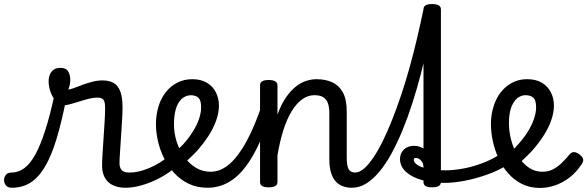

<svg xmlns="http://www.w3.org/2000/svg" viewBox="-153 -910 2900 948"><path d="M-95 17Q-114 17 -123.5 5.5Q-133 -6 -133 -20.5Q-133 -35 -124 -46.5Q-115 -58 -96 -58Q-62 -58 -32.5 -80Q-3 -102 22 -148Q47 -194 70.5 -267Q94 -340 116 -442L175 -427Q151 -305 125 -220.5Q99 -136 67 -83.5Q35 -31 -4.5 -7Q-44 17 -95 17ZM467 17Q439 17 417 9.5Q395 2 380.5 -12Q366 -26 358.5 -46.5Q351 -67 351 -93Q351 -118 353.5 -154.5Q356 -191 358.5 -231Q361 -271 363.5 -309Q366 -347 366 -376Q366 -408 357.5 -418Q349 -428 329 -428Q304 -428 271 -418.5Q238 -409 207.5 -399.5Q177 -390 158 -390Q140 -390 123.5 -409Q107 -428 97 -455Q87 -482 87 -509Q87 -527 93.5 -542.5Q100 -558 113 -566.5Q126 -575 146 -575Q173 -575 183.5 -557.5Q194 -540 194 -516Q194 -504 191.5 -491.5Q189 -479 184 -468Q193 -468 211.5 -475Q230 -482 254 -491Q278 -500 303.5 -506.5Q329 -513 353 -513Q385 -513 407 -501Q429 -489 440.5 -460Q452 -431 452 -380Q452 -351 449.5 -312.5Q447 -274 444.5 -233.5Q442 -193 439.5 -158Q437 -123 437 -103Q437 -83 447.5 -70.5Q458 -58 486 -58Q500 -58 506.5 -46.5Q513 -35 511.5 -20.5Q510 -6 499 5.5Q488 17 467 17Z M468 17Q449 17 442.5 5.5Q436 -6 440 -20.5Q444 -35 456 -46.5Q468 -58 487 -58Q531 -58 585.5 -81Q640 -104 688 -146Q700 -156 711 -152.5Q722 -149 729 -138Q736 -127 736 -114.5Q736 -102 725 -93Q684 -57 638 -32.5Q592 -8 548 4.5Q504 17 468 17Z M690 -140Q707 -154 722.5 -169Q738 -184 752 -198Q779 -228 798.5 -259Q818 -290 829 -321Q840 -352 840 -381Q840 -415 826.5 -427.5Q813 -440 787 -440Q773 -440 766 -452Q759 -464 759 -479.5Q759 -495 768 -507Q777 -519 796 -519Q839 -519 868.5 -501.5Q898 -484 913 -454Q928 -424 928 -389Q928 -353 914 -314Q900 -275 875 -237Q850 -199 818 -163Q797 -141 773.5 -119.5Q750 -98 724 -79Z M872 17Q819 17 778 -3Q737 -23 706.5 -56.5Q676 -90 656 -131Q636 -172 626.5 -215Q617 -258 617 -297Q617 -342 629 -382.5Q641 -423 664.5 -453.5Q688 -484 721.5 -501.5Q755 -519 797 -519Q807 -519 812 -507Q817 -495 816 -479.5Q815 -464 809 -452Q803 -440 793 -440Q773 -440 757 -431Q741 -422 729.5 -404Q718 -386 712 -359Q706 -332 706 -295Q706 -253 719 -211.5Q732 -170 756 -136.5Q780 -103 813 -82.5Q846 -62 887 -62Q936 -62 980 -100Q1024 -138 1065 -213.5Q1106 -289 1144 -404Q1147 -413 1160.5 -411Q1174 -409 1185.5 -401Q1197 -393 1193 -381Q1150 -240 1101.5 -152Q1053 -64 996.5 -23.5Q940 17 872 17Z M1583 17Q1561 17 1541 10Q1521 3 1506 -12.5Q1491 -28 1482 -55.5Q1473 -83 1473 -124V-351Q1473 -381 1466 -400.5Q1459 -420 1443 -430Q1427 -440 1399 -440Q1368 -440 1339.5 -420Q1311 -400 1287.5 -361.5Q1264 -323 1246.5 -268.5Q1229 -214 1217 -143V-11Q1217 2 1206 8.5Q1195 15 1173 15Q1152 15 1141.5 8.5Q1131 2 1131 -11V-489Q1131 -502 1141.5 -508.5Q1152 -515 1173 -515Q1195 -515 1206 -508.5Q1217 -502 1217 -489V-344Q1235 -394 1258 -427.5Q1281 -461 1306.5 -481.5Q1332 -502 1358.5 -510.5Q1385 -519 1410 -519Q1453 -519 1486.5 -504Q1520 -489 1539.5 -454.5Q1559 -420 1559 -360V-133Q1559 -91 1568.5 -74.5Q1578 -58 1602 -58Q1616 -58 1623 -46.5Q1630 -35 1628.5 -20.5Q1627 -6 1616 5.5Q1605 17 1583 17Z M1585 17Q1567 17 1560.5 5.5Q1554 -6 1557 -20.5Q1560 -35 1571 -46.5Q1582 -58 1600 -58Q1621 -58 1643.5 -77Q1666 -96 1689.5 -130.5Q1713 -165 1736.5 -212.5Q1760 -260 1783 -318Q1806 -376 1828 -441.5Q1850 -507 1869.5 -577.5Q1889 -648 1906 -720Q1923 -792 1938 -864Q1939 -876 1948.5 -881Q1958 -886 1968.5 -885.5Q1979 -885 1986.5 -879.5Q1994 -874 1993 -864Q1979 -785 1962.5 -705.5Q1946 -626 1926 -549Q1906 -472 1883 -400.5Q1860 -329 1834 -266Q1808 -203 1779.5 -151Q1751 -99 1719.5 -61.5Q1688 -24 1654.5 -3.5Q1621 17 1585 17Z M1980 15Q1958 15 1948 8.5Q1938 2 1938 -11V-864Q1938 -877 1948 -883.5Q1958 -890 1980 -890Q2002 -890 2013 -883.5Q2024 -877 2024 -864V-11Q2024 2 2013 8.5Q2002 15 1980 15Z M2041 -7Q1980 -7 1930 -21Q1880 -35 1851 -62Q1822 -89 1822 -125Q1822 -154 1841.5 -172Q1861 -190 1891 -190Q1915 -190 1936 -178Q1957 -166 1970 -145.5Q1983 -125 1983 -99L1938 -83Q1938 -99 1932 -109Q1926 -119 1918 -124.5Q1910 -130 1902 -130Q1895 -130 1892.5 -128Q1890 -126 1890 -120Q1890 -109 1906 -97Q1922 -85 1957 -77Q1992 -69 2049 -69Q2082 -69 2127 -76.5Q2172 -84 2221 -101.5Q2270 -119 2314 -147Q2327 -156 2338.5 -152Q2350 -148 2357 -137.5Q2364 -127 2363.5 -114.5Q2363 -102 2352 -95Q2306 -67 2251 -47.5Q2196 -28 2141.5 -17.5Q2087 -7 2041 -7Z M2339 -136Q2358 -150 2375 -165.5Q2392 -181 2406 -198Q2433 -228 2452.5 -259Q2472 -290 2483 -321.5Q2494 -353 2494 -380Q2494 -415 2480.5 -427.5Q2467 -440 2441 -440Q2427 -440 2412.5 -432.5Q2398 -425 2386 -408.5Q2374 -392 2367 -366Q2360 -340 2360 -302Q2360 -261 2371 -218.5Q2382 -176 2404 -140.5Q2426 -105 2456.5 -83.5Q2487 -62 2524 -62Q2554 -62 2576.5 -73.5Q2599 -85 2619 -104Q2639 -123 2657 -145Q2669 -160 2682 -159Q2695 -158 2709 -147Q2723 -136 2726 -125.5Q2729 -115 2720 -101Q2693 -59 2658.5 -33Q2624 -7 2587 5.5Q2550 18 2513 18Q2463 18 2423.5 -2Q2384 -22 2355 -55.5Q2326 -89 2307.5 -130.5Q2289 -172 2280 -215Q2271 -258 2271 -297Q2271 -333 2279 -366.5Q2287 -400 2302 -427.5Q2317 -455 2339 -475.5Q2361 -496 2388.5 -507.5Q2416 -519 2450 -519Q2493 -519 2522.5 -501.5Q2552 -484 2567 -454Q2582 -424 2582 -389Q2582 -353 2568 -314Q2554 -275 2529 -237Q2504 -199 2472 -163Q2450 -140 2426.5 -118.5Q2403 -97 2377 -78Z"/></svg>

Font: Playwrite AT
Style: Regular
Weight: 400
Designer: Veronika Burian, José Scaglione
Foundry: TypeTogether
Version: Version 1.002